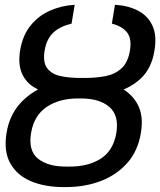

<svg xmlns="http://www.w3.org/2000/svg" viewBox="-20 -757 657 787"><path d="M312.5 -430.7H324.2Q399.9 -430.7 457 -406Q514.2 -381.3 542 -333Q569.8 -284.7 557.6 -212.9Q545.4 -137.7 501.2 -88.4Q457 -39.1 392.1 -14.6Q327.1 9.8 251 9.8H239.3Q163.6 9.8 106.4 -14.4Q49.3 -38.6 22 -87.9Q-5.4 -137.2 6.8 -211.9Q18.6 -284.2 62.3 -332.8Q106 -381.3 171.1 -406Q236.3 -430.7 312.5 -430.7ZM311.5 -353.5H299.8Q223.1 -353.5 171.4 -318.8Q119.6 -284.2 107.4 -211.9Q95.2 -139.6 135.7 -106.7Q176.3 -73.7 252.9 -74.2H264.6Q341.3 -73.7 393.1 -106.7Q444.8 -139.6 457 -212.9Q468.3 -284.2 428 -318.8Q387.7 -353.5 311.5 -353.5ZM308.6 -437.5H329.1Q374 -437.5 412.8 -445.1Q451.7 -452.6 478.3 -477.1Q504.9 -501.5 512.7 -550.8Q520.5 -598.1 501.2 -623.5Q481.9 -648.9 438.5 -660.2L451.2 -737.3Q504.9 -734.4 545.2 -713.6Q585.4 -692.9 604.5 -652.6Q623.5 -612.3 613.3 -550.8Q601.6 -477.1 557.6 -435.8Q513.7 -394.5 450.2 -377.7Q386.7 -360.8 316.4 -360.4H295.9Q243.2 -360.4 197.3 -369.6Q151.4 -378.9 117.7 -400.4Q84 -421.9 68.8 -458.7Q53.7 -495.6 62.5 -550.8Q72.8 -612.3 105.5 -652.6Q138.2 -692.9 185.5 -713.6Q232.9 -734.4 286.1 -737.3L273.4 -660.2Q226.1 -648.9 198.7 -623.5Q171.4 -598.1 163.1 -550.8Q154.8 -501.5 173.6 -477.1Q192.4 -452.6 228.5 -445.1Q264.6 -437.5 308.6 -437.5Z"/></svg>

Font: Inter Tight
Style: Italic
Weight: 400
Italic angle: -9.39999°
Designer: Rasmus Andersson
Foundry: rsms
Version: Version 3.002